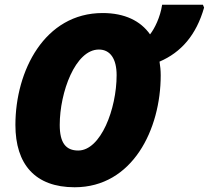

<svg xmlns="http://www.w3.org/2000/svg" viewBox="-20 -780 881 810"><path d="M295 10C539 10 658 -234 658 -462C658 -483 656 -502 653 -520C744 -559 808 -632 841 -748L836 -760H664C656 -707 632 -659 613 -635C573 -692 506 -725 413 -725C168 -725 45 -481 45 -253C45 -87 128 10 295 10ZM310 -145C258 -145 232 -177 232 -253C232 -391 298 -571 397 -571C445 -571 472 -532 472 -463C472 -320 405 -145 310 -145Z"/></svg>

Font: Noto Sans SemiCondensed Black
Style: Italic
Weight: 900
Width: 4
Italic angle: -12°
Designer: Monotype Design Team
Foundry: Monotype Imaging Inc.
Version: Version 2.013